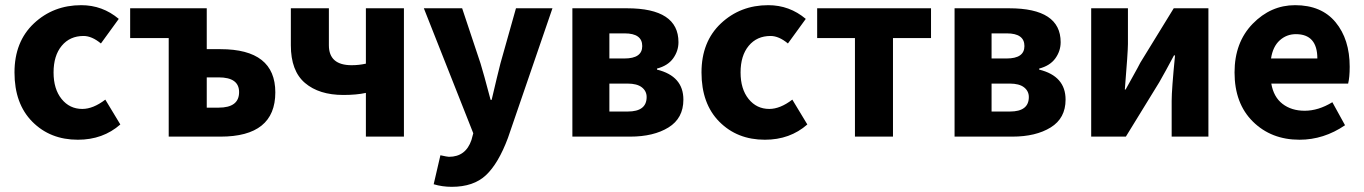

<svg xmlns="http://www.w3.org/2000/svg" viewBox="-20 -528 5273 742"><path d="M281 12Q174 12 105 -57.5Q36 -127 36 -248Q36 -367 111 -437.5Q186 -508 294 -508Q376 -508 439 -455L370 -360Q335 -389 303 -389Q250 -389 218.5 -351Q187 -313 187 -248Q187 -184 218 -145.5Q249 -107 298 -107Q340 -107 387 -143L445 -47Q378 12 281 12Z M632 0V-381H483V-496H779V-338H832Q1044 -338 1044 -171Q1044 0 832 0ZM779 -112H825Q904 -112 904 -172Q904 -229 825 -229H779Z M1394 0V-169Q1358 -161 1307 -161Q1213 -161 1158.5 -207.5Q1104 -254 1104 -353V-496H1251V-353Q1251 -276 1339 -276Q1367 -276 1394 -282V-496H1541V0Z M1726 194Q1689 194 1656 184L1682 72Q1709 78 1715 78Q1780 78 1802 13L1809 -13L1618 -496H1766L1837 -283Q1848 -248 1876 -142H1880Q1902 -236 1914 -283L1974 -496H2115L1943 5Q1906 104 1858 149Q1810 194 1726 194Z M2192 0V-496H2403Q2602 -496 2602 -365Q2602 -331 2581.5 -302.5Q2561 -274 2519 -263V-259Q2621 -234 2621 -143Q2621 -71 2563.5 -35.5Q2506 0 2415 0ZM2335 -302H2393Q2462 -302 2462 -350Q2462 -399 2394 -399H2335ZM2335 -97H2406Q2479 -97 2479 -153Q2479 -176 2460.5 -190.5Q2442 -205 2405 -205H2335Z M2936 12Q2829 12 2760 -57.5Q2691 -127 2691 -248Q2691 -367 2766 -437.5Q2841 -508 2949 -508Q3031 -508 3094 -455L3025 -360Q2990 -389 2958 -389Q2905 -389 2873.5 -351Q2842 -313 2842 -248Q2842 -184 2873 -145.5Q2904 -107 2953 -107Q2995 -107 3042 -143L3100 -47Q3033 12 2936 12Z M3284 0V-381H3138V-496H3578V-381H3431V0Z M3669 0V-496H3880Q4079 -496 4079 -365Q4079 -331 4058.5 -302.5Q4038 -274 3996 -263V-259Q4098 -234 4098 -143Q4098 -71 4040.5 -35.5Q3983 0 3892 0ZM3812 -302H3870Q3939 -302 3939 -350Q3939 -399 3871 -399H3812ZM3812 -97H3883Q3956 -97 3956 -153Q3956 -176 3937.5 -190.5Q3919 -205 3882 -205H3812Z M4197 0V-496H4339V-358Q4339 -328 4327 -182H4330Q4337 -195 4358 -232.5Q4379 -270 4387 -286L4516 -496H4650V0H4508V-138Q4508 -182 4521 -314H4517Q4483 -250 4460 -210L4331 0Z M5002 12Q4893 12 4822 -58Q4751 -128 4751 -248Q4751 -364 4821 -436Q4891 -508 4985 -508Q5087 -508 5141.5 -442Q5196 -376 5196 -270Q5196 -229 5190 -205H4893Q4902 -153 4936.5 -126.5Q4971 -100 5022 -100Q5075 -100 5129 -133L5178 -44Q5096 12 5002 12ZM4892 -302H5071Q5071 -396 4988 -396Q4952 -396 4925.5 -372Q4899 -348 4892 -302Z"/></svg>

Font: Toshiba Sans
Style: Bold
Weight: 700
Designer: Paul D. Hunt
Foundry: Toshiba Corporation
Version: Version 2.020;PS 2.0;hotconv 1.0.86;makeotf.lib2.5.63406